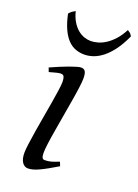

<svg xmlns="http://www.w3.org/2000/svg" viewBox="-135 -732 584 810"><g transform="rotate(20 157.5 -326.5)"><path d="M97.2 20Q80.6 20 70.8 4.6Q61 -10.7 61 -37.1Q61 -51.8 64.7 -78.9Q68.4 -106 73.7 -138.9Q79.1 -171.9 85.4 -207.8Q91.8 -243.7 97.2 -276.1Q102.5 -308.6 106.2 -333.7Q109.9 -358.9 109.9 -371.1Q109.9 -382.3 108.4 -388.9Q106.9 -395.5 104.5 -398.7Q102.1 -401.9 98.1 -402.8Q94.2 -403.8 89.8 -403.8Q85.9 -403.8 77.6 -401.9Q69.3 -399.9 61.3 -397.7Q53.2 -395.5 41 -392.1L34.2 -410.2Q54.7 -419.4 75 -428Q95.2 -436.5 112.8 -442.9Q130.4 -449.2 143.6 -453.1Q156.7 -457 163.1 -457Q176.8 -457 182.4 -447.8Q188 -438.5 188 -416Q188 -401.9 184.3 -374.3Q180.7 -346.7 174.8 -312.5Q168.9 -278.3 162.6 -241Q156.2 -203.6 150.4 -169.4Q144.5 -135.3 140.9 -107.7Q137.2 -80.1 137.2 -65.9Q137.2 -50.8 140.4 -43.9Q143.6 -37.1 151.9 -37.1Q167 -37.1 180.9 -41Q194.8 -44.9 214.8 -53.2L222.2 -35.2Q199.2 -21.5 180.9 -11.2Q162.6 -1 147.5 6.1Q132.3 13.2 120.1 16.6Q107.9 20 97.2 20ZM315.4 -651.9Q297.4 -612.3 277.6 -585.7Q257.8 -559.1 237.3 -543Q216.8 -526.9 196.3 -519.8Q175.8 -512.7 156.2 -512.7Q134.8 -512.7 116 -519.8Q97.2 -526.9 81.5 -543.2Q65.9 -559.6 53.7 -586.2Q41.5 -612.8 33.2 -651.9Q40 -660.2 46.4 -664.6Q52.7 -668.9 60.1 -672.9Q66.9 -646 78.4 -627.4Q89.8 -608.9 103.8 -597.4Q117.7 -585.9 132.8 -580.8Q147.9 -575.7 162.1 -575.7Q177.2 -575.7 194.8 -580.8Q212.4 -585.9 229.7 -597.4Q247.1 -608.9 263.7 -627.4Q280.3 -646 294.4 -672.9Q301.3 -668.9 305.9 -665Q310.5 -661.1 315.4 -651.9Z"/></g></svg>

Font: Akkhara
Style: Italic
Weight: 400
Italic angle: -7°
Designer: J. Victor Gaultney
Version: Version 1.00 June 13, 2006, initial release